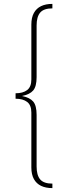

<svg xmlns="http://www.w3.org/2000/svg" viewBox="-20 -842 369 986"><path d="M249 -799Q205 -799 186.5 -777.5Q168 -756 168 -711V-446Q168 -398 150.5 -377.5Q133 -357 93 -349Q133 -341 150.5 -320.5Q168 -300 168 -252V13Q168 58 186.5 79.5Q205 101 249 101V124Q215 124 191 112.5Q167 101 154 77.5Q141 54 141 18V-264Q141 -302 119.5 -318.5Q98 -335 60 -335V-363Q98 -363 119.5 -379.5Q141 -396 141 -434V-716Q141 -752 154 -775.5Q167 -799 191 -810.5Q215 -822 249 -822Z"/></svg>

Font: Firava
Style: Regular
Weight: 400
Designer: Carrois Corporate & Edenspiekermann AG
Foundry: Greg Finn Gibson
Version: Version 5.000